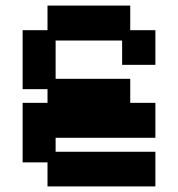

<svg xmlns="http://www.w3.org/2000/svg" viewBox="-20 -656 637 687"><path d="M150 11V-75H61V-288H150V-337H61V-548H150V-636H446V-548H536V-424H417V-511H179V-374H446V-288H536V-163H179V-113H536V11Z"/></svg>

Font: Pixelify Sans SemiBold
Style: Regular
Weight: 600
Designer: Stefie Justprince
Foundry: Typecalism Foundryline
Version: Version 1.000